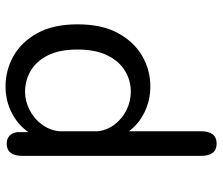

<svg xmlns="http://www.w3.org/2000/svg" viewBox="-72 -454 764 659"><g transform="rotate(-90 309.5 -124.0)"><path d="M104.5 -428.5Q104.5 -482.5 146.5 -482.5Q162.5 -482.5 172.8 -473.5Q183 -464.5 186 -446.5V-408Q211 -444 252.2 -465.2Q293.5 -486.5 343 -486.5Q398.5 -486.5 447 -459.2Q495.5 -432 525.8 -377.2Q556 -322.5 556 -239Q556 -156 525.8 -100.5Q495.5 -45 447 -17.2Q398.5 10.5 343 10.5Q295.5 10.5 254.8 -9.2Q214 -29 189 -63V184Q189 238 146.5 238Q104.5 238 104.5 184ZM189 -169.5Q193 -136.5 213.2 -110.8Q233.5 -85 263 -70.8Q292.5 -56.5 324.5 -56.5Q363.5 -56.5 396.5 -76.5Q429.5 -96.5 449.5 -137.2Q469.5 -178 469.5 -239Q469.5 -301.5 449.5 -341.2Q429.5 -381 396.5 -400.2Q363.5 -419.5 324.5 -419.5Q292.5 -419.5 262.5 -404.2Q232.5 -389 212.5 -362.2Q192.5 -335.5 189 -301.5Z"/></g></svg>

Font: Sono ExtraLight Monospace
Style: Regular
Weight: 400
Version: Version 2.112